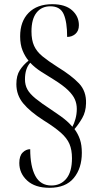

<svg xmlns="http://www.w3.org/2000/svg" viewBox="-20 -780 471 915"><path d="M216 115Q147 115 109.5 80.5Q72 46 72 -3Q72 -37 88 -53Q104 -69 124 -69Q124 13 148.5 58.5Q173 104 225 104Q269 104 296 71.5Q323 39 323 -26Q323 -66 311 -94Q299 -122 269.5 -148Q240 -174 187 -207Q123 -248 90.5 -287.5Q58 -327 58 -379Q58 -420 74.5 -445.5Q91 -471 116 -491Q99 -511 87.5 -539.5Q76 -568 76 -607Q76 -678 116.5 -719Q157 -760 229 -760Q291 -760 323.5 -731Q356 -702 356 -660Q356 -633 339.5 -618.5Q323 -604 300 -604Q300 -675 283.5 -712.5Q267 -750 220 -750Q178 -750 154 -719.5Q130 -689 130 -630Q130 -589 142.5 -561.5Q155 -534 182.5 -511.5Q210 -489 254 -461Q321 -420 356.5 -382.5Q392 -345 390 -287Q389 -247 372 -217.5Q355 -188 335 -165Q352 -142 361 -115.5Q370 -89 370 -52Q370 22 331.5 68.5Q293 115 216 115ZM325 -176Q333 -190 339.5 -213Q346 -236 346 -261Q346 -285 337 -306Q328 -327 304.5 -350Q281 -373 236 -401Q205 -420 176 -438.5Q147 -457 124 -481Q99 -453 99 -402Q99 -375 110.5 -354Q122 -333 149.5 -310.5Q177 -288 226 -256Q253 -238 269.5 -226Q286 -214 298.5 -203Q311 -192 325 -176Z"/></svg>

Font: Noto Serif Display ExtraCondensed
Style: Regular
Weight: 400
Width: 2
Designer: Monotype Design Team
Foundry: Monotype Imaging Inc.
Version: Version 2.009